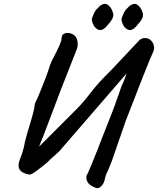

<svg xmlns="http://www.w3.org/2000/svg" viewBox="-20 -887 825 1003"><path d="M785 -637Q785 -628 782 -620Q769 -594 724 -479.5Q679 -365 637 -256L565 -48Q560 -34 544 4Q531 27 526 56Q521 73 510 84.5Q499 96 487 96Q481 96 477 93Q431 76 431 39Q431 36 433 26Q431 39 461.5 -35.5Q492 -110 511 -161Q585 -346 585 -353Q597 -384 601 -397Q613 -436 625 -459L642 -504L289 -96Q282 -90 250 -61Q223 -34 208 -23Q201 -18 184.5 -5Q168 8 155 16.5Q142 25 134 25Q77 15 77 -21Q77 -37 85 -57.5Q93 -78 95 -84Q107 -122 110 -145Q121 -190 141 -253Q143 -261 151.5 -290.5Q160 -320 162 -345Q176 -372 200 -433L214 -469Q218 -477 232 -518Q241 -549 251 -570L261 -589Q280 -626 290.5 -649.5Q301 -673 302 -689Q302 -702 311 -708.5Q320 -715 333 -715Q350 -715 364 -705.5Q378 -696 382 -681Q386 -670 386 -656Q386 -643 382 -632L299 -421L208 -181L184 -121L386 -323Q420 -358 450 -398Q476 -432 500 -458Q524 -484 559 -519L582 -543L709 -678Q722 -688 734 -688Q756 -690 770.5 -674Q785 -658 785 -637ZM433 25V26ZM460 -789Q463 -800 471 -817.5Q479 -835 492 -846Q495 -848 500 -854Q505 -860 510 -861Q519 -867 527 -867Q547 -867 564 -837Q572 -819 572 -809Q572 -798 565.5 -786.5Q559 -775 544 -758Q523 -730 504 -730Q491 -730 479 -742Q470 -750 464 -766.5Q458 -783 460 -789ZM615 -789Q618 -800 626 -817.5Q634 -835 647 -846Q650 -848 655 -854Q660 -860 665 -861Q674 -867 682 -867Q702 -867 719 -837Q727 -819 727 -809Q727 -798 720.5 -786.5Q714 -775 699 -758Q678 -730 659 -730Q646 -730 634 -742Q625 -750 619 -766.5Q613 -783 615 -789Z"/></svg>

Font: Caveat
Style: Bold
Weight: 700
Designer: Pablo Impallari
Foundry: Pablo Impallari
Version: Version 1.500; ttfautohint (v1.6)